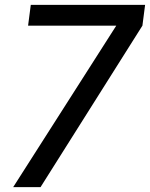

<svg xmlns="http://www.w3.org/2000/svg" viewBox="-20 -766 614 786"><path d="M34 0H146L563 -661L574 -746H106L95 -661H456Z"/></svg>

Font: Mluvka Medium
Style: Italic
Weight: 500
Italic angle: -8°
Designer: Modified by Jiří Krblich, Original typeface by Gumpita Rahayu
Foundry: Gumpita Rahayu & Jiří Krblich
Version: Version 2.000;Glyphs 3.1.1 (3134)